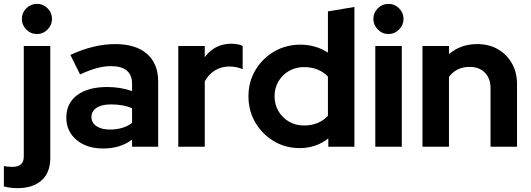

<svg xmlns="http://www.w3.org/2000/svg" viewBox="-69 -759 2744 993"><path d="M122 -583Q90 -583 67 -606.5Q44 -630 44 -661Q44 -693 67 -716Q90 -739 122 -739Q154 -739 177 -716Q200 -693 200 -661Q200 -630 177 -606.5Q154 -583 122 -583ZM22 214Q3 214 -17 211.5Q-37 209 -49 205V100Q-30 104 -5 104Q54 104 54 51V-521H191V59Q191 133 146.5 173.5Q102 214 22 214Z M464 9Q379 9 326.5 -35.5Q274 -80 274 -151Q274 -225 330 -267Q386 -309 486 -309Q554 -309 614 -288V-326Q614 -417 504 -417Q471 -417 433 -407Q395 -397 345 -374L295 -475Q416 -531 527 -531Q633 -531 691 -480.5Q749 -430 749 -338V0H614V-37Q582 -13 545 -2Q508 9 464 9ZM404 -154Q404 -124 430 -106.5Q456 -89 499 -89Q568 -89 614 -123V-199Q589 -210 561.5 -214.5Q534 -219 504 -219Q457 -219 430.5 -201.5Q404 -184 404 -154Z M853 0V-521H990V-463Q1041 -533 1129 -533Q1167 -532 1186 -521V-401Q1155 -415 1116 -415Q1076 -415 1043 -395Q1010 -375 990 -338V0Z M1481 7Q1407 7 1347 -29Q1287 -65 1251.5 -125.5Q1216 -186 1216 -261Q1216 -336 1252 -396.5Q1288 -457 1349 -492.5Q1410 -528 1485 -528Q1563 -528 1627 -487V-700L1764 -723V0H1629V-43Q1565 7 1481 7ZM1503 -110Q1580 -110 1627 -160V-363Q1580 -412 1503 -412Q1460 -412 1425.5 -392Q1391 -372 1371 -338Q1351 -304 1351 -261Q1351 -219 1371 -184.5Q1391 -150 1425.5 -130Q1460 -110 1503 -110Z M1940 -583Q1908 -583 1885 -606.5Q1862 -630 1862 -661Q1862 -693 1885 -716Q1908 -739 1940 -739Q1972 -739 1995 -716Q2018 -693 2018 -661Q2018 -630 1995 -606.5Q1972 -583 1940 -583ZM1872 0V-521H2009V0Z M2116 0V-521H2253V-479Q2313 -531 2399 -531Q2460 -531 2506 -504.5Q2552 -478 2578.5 -431.5Q2605 -385 2605 -323V0H2468V-303Q2468 -353 2439 -383Q2410 -413 2360 -413Q2291 -413 2253 -361V0Z"/></svg>

Font: Red Hat Display
Style: Bold
Weight: 700
Designer: Pentagram, MCKL
Foundry: Pentagram, MCKL
Version: Version 1.023; ttfautohint (v1.8.3)